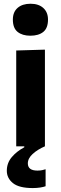

<svg xmlns="http://www.w3.org/2000/svg" viewBox="-20 -762 318 1000"><path d="M64.5 0V-499L214 -503.5V0ZM138 -576Q96.5 -576 71.8 -595.8Q47 -615.5 47 -660Q47 -699.5 71.8 -721Q96.5 -742.5 139 -742.5Q181.5 -742.5 205.8 -720.2Q230 -698 230 -660Q230 -615.5 205.5 -595.8Q181 -576 138 -576ZM150.5 217.5Q79.5 217.5 47.5 191.8Q15.5 166 15.5 127.5Q15.5 87 41.2 56.5Q67 26 106.5 5V-24L183.5 -32.5L214 0Q175 17 150 40Q125 63 125 89Q125 126.5 175 126.5Q190 126.5 200.5 124Q211 121.5 217.5 119.5V208Q206.5 212 188.5 214.8Q170.5 217.5 150.5 217.5Z"/></svg>

Font: Commissioner
Style: Bold
Weight: 700
Designer: Kostas Bartsokas
Foundry: Kostas Bartsokas
Version: Version 1.000; ttfautohint (v1.8.3)